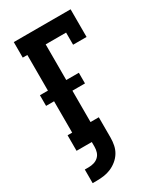

<svg xmlns="http://www.w3.org/2000/svg" viewBox="-230 -824 961 1124"><g transform="rotate(-30 250.0 -262.0)"><path d="M49 211V119H76Q93 119 110.5 114Q128 109 141 97Q154 85 159.5 68Q165 51 165 33V0H62V-105H93V-317H39V-389H93V-630H62V-735H446V-548H355V-630H217V-389H302V-317H217V-105H273V33Q273 58 268 83Q263 108 250 129.5Q237 151 217 167.5Q197 184 174 194Q151 204 126 207.5Q101 211 76 211Z"/></g></svg>

Font: Iosevka Curly Slab Extrabold
Style: Regular
Weight: 800
Monospace: yes
Designer: Belleve Invis
Foundry: Belleve Invis
Version: Version 22.1.2; ttfautohint (v1.8.4)